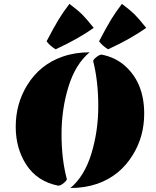

<svg xmlns="http://www.w3.org/2000/svg" viewBox="-20 -942 790 972"><path d="M336.4 9.8Q407.7 -49.8 442.6 -164.1Q477.5 -278.3 477.5 -404.5Q477.5 -530.8 451.7 -632.8Q451.7 -639.6 467.5 -652.6Q483.4 -665.5 494.6 -665.5Q565.4 -651.9 615.2 -606.4Q710 -520 710 -366.7Q710 -250 651.4 -156.2Q586.4 -51.3 472.7 -11.7Q410.2 9.8 336.4 9.8ZM433.6 -677.2Q361.8 -617.2 326.7 -503.4Q291.5 -389.6 291.5 -262.7Q291.5 -135.7 318.4 -35.2Q318.4 -28.3 302.5 -15.1Q286.6 -2 274.9 -2Q167.5 -23.4 112.3 -109.4Q59.6 -191.9 59.6 -300.3Q59.6 -417 118.2 -511.7Q182.6 -615.7 296.9 -655.3Q359.4 -677.2 433.6 -677.2ZM261.7 -692.4Q233.4 -709.5 215.8 -732.9Q252.9 -803.7 275.6 -841.3Q298.3 -878.9 331.5 -922.4Q374 -890.6 394.8 -870.1Q415.5 -849.6 454.6 -800.8Q374 -744.1 261.7 -692.4ZM527.3 -692.4Q499 -709.5 481.4 -732.9Q518.6 -803.7 541.3 -841.3Q564 -878.9 597.2 -922.4Q639.6 -890.6 660.4 -870.1Q681.2 -849.6 720.2 -800.8Q639.6 -744.1 527.3 -692.4Z"/></svg>

Font: Emblema One
Style: Regular
Weight: 400
Designer: Riccardo De Franceschi
Foundry: Riccardo De Franceschi
Version: Version 1.003